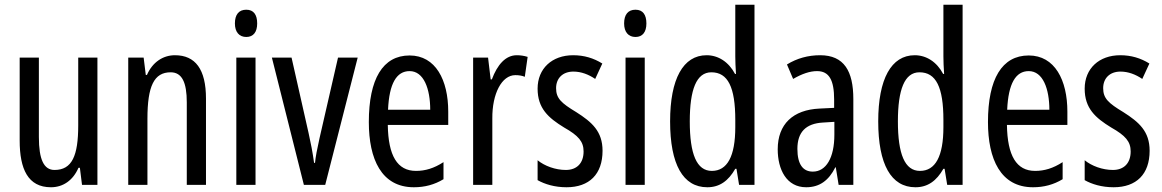

<svg xmlns="http://www.w3.org/2000/svg" viewBox="-20 -873 4902 810"><path d="M391 -630H310V-344C310 -216 284 -156 210 -156C165 -156 144 -200 144 -295V-630H63V-280C63 -160 98 -83 195 -83C246 -83 288 -112 311 -165H317L326 -93H391Z M718 -640C667 -640 623 -610 600 -557H595L586 -630H521V-93H602V-372C602 -510 630 -568 700 -568C748 -568 768 -525 768 -441V-93H849V-457C849 -581 804 -640 718 -640Z M1019 -832C988 -832 971 -812 971 -774C971 -738 989 -717 1019 -717C1049 -717 1065 -738 1065 -774C1065 -811 1050 -832 1019 -832ZM1058 -630H977V-93H1058Z M1262 -93H1352L1489 -630H1406L1328 -290C1318 -246 1311 -209 1309 -186H1305C1299 -230 1291 -271 1282 -311L1210 -630H1127Z M1708 -639C1595 -639 1536 -540 1536 -358C1536 -202 1589 -83 1726 -83C1772 -83 1813 -94 1851 -117V-189C1811 -163 1774 -152 1735 -152C1656 -152 1618 -216 1616 -346H1871V-402C1871 -535 1818 -639 1708 -639ZM1708 -573C1768 -573 1795 -498 1795 -410H1617C1622 -521 1653 -573 1708 -573Z M2160 -640C2113 -640 2078 -600 2055 -538H2050L2039 -630H1976V-93H2057V-373C2056 -478 2097 -556 2154 -556C2169 -556 2182 -554 2194 -549L2206 -633C2190 -638 2175 -640 2160 -640Z M2522 -237C2522 -319 2477 -358 2411 -400C2348 -438 2326 -458 2326 -501C2326 -543 2354 -571 2399 -571C2432 -571 2463 -559 2491 -540L2521 -605C2484 -628 2444 -640 2398 -640C2309 -640 2248 -584 2248 -499C2248 -416 2293 -376 2360 -335C2420 -301 2442 -276 2442 -234C2442 -185 2414 -156 2367 -156C2323 -156 2277 -173 2248 -197V-113C2278 -96 2320 -83 2370 -83C2466 -83 2522 -138 2522 -237Z M2661 -832C2630 -832 2613 -812 2613 -774C2613 -738 2631 -717 2661 -717C2691 -717 2707 -738 2707 -774C2707 -811 2692 -832 2661 -832ZM2700 -630H2619V-93H2700Z M2964 -83C3016 -83 3053 -110 3082 -161H3087L3098 -93H3163V-853H3082V-635C3082 -614 3083 -591 3085 -561H3081C3054 -612 3010 -640 2961 -640C2862 -640 2807 -540 2807 -361C2807 -180 2861 -83 2964 -83ZM2983 -152C2919 -152 2890 -223 2890 -361C2890 -495 2918 -568 2981 -568C3051 -568 3082 -505 3082 -367V-337C3082 -213 3048 -152 2983 -152Z M3440 -640C3389 -640 3342 -627 3300 -601L3326 -540C3364 -562 3397 -573 3427 -573C3478 -573 3499 -535 3499 -453V-418L3438 -415C3325 -410 3261 -349 3261 -243C3261 -158 3298 -83 3381 -83C3437 -83 3476 -111 3504 -167H3506L3518 -93H3580V-455C3580 -573 3541 -640 3440 -640ZM3452 -356 3500 -359V-305C3500 -207 3465 -149 3409 -149C3368 -149 3344 -179 3344 -245C3344 -315 3379 -352 3452 -356Z M3842 -83C3894 -83 3931 -110 3960 -161H3965L3976 -93H4041V-853H3960V-635C3960 -614 3961 -591 3963 -561H3959C3932 -612 3888 -640 3839 -640C3740 -640 3685 -540 3685 -361C3685 -180 3739 -83 3842 -83ZM3861 -152C3797 -152 3768 -223 3768 -361C3768 -495 3796 -568 3859 -568C3929 -568 3960 -505 3960 -367V-337C3960 -213 3926 -152 3861 -152Z M4320 -639C4207 -639 4148 -540 4148 -358C4148 -202 4201 -83 4338 -83C4384 -83 4425 -94 4463 -117V-189C4423 -163 4386 -152 4347 -152C4268 -152 4230 -216 4228 -346H4483V-402C4483 -535 4430 -639 4320 -639ZM4320 -573C4380 -573 4407 -498 4407 -410H4229C4234 -521 4265 -573 4320 -573Z M4830 -237C4830 -319 4785 -358 4719 -400C4656 -438 4634 -458 4634 -501C4634 -543 4662 -571 4707 -571C4740 -571 4771 -559 4799 -540L4829 -605C4792 -628 4752 -640 4706 -640C4617 -640 4556 -584 4556 -499C4556 -416 4601 -376 4668 -335C4728 -301 4750 -276 4750 -234C4750 -185 4722 -156 4675 -156C4631 -156 4585 -173 4556 -197V-113C4586 -96 4628 -83 4678 -83C4774 -83 4830 -138 4830 -237Z"/></svg>

Font: Noto Sans Kannada UI ExtraCondensed
Style: Regular
Weight: 400
Width: 2
Designer: Jelle Bosma - Monotype Design Team
Foundry: Monotype Imaging Inc.
Version: Version 2.005